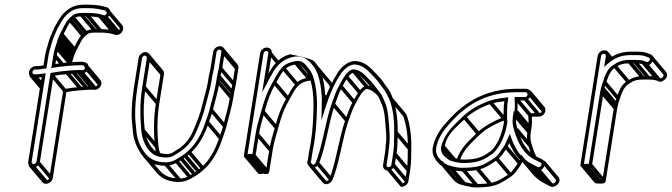

<svg xmlns="http://www.w3.org/2000/svg" viewBox="-20 -717 2932 838"><path d="M127.8 -377.5H134.8C145.3 -377.5 153.1 -379.2 161.8 -380.5L103.2 -11C101.1 2.6 111.1 14.5 124.7 14.5C138.3 14.5 152.1 2.6 154.2 -11L213.6 -385.9C232.9 -389.6 254.4 -392 274.9 -393.5L301.2 -395.5C309.3 -396.1 315.2 -396.5 323.5 -396.5L336.4 -395.5H336.6C350.1 -395.5 363.9 -406.3 366.1 -420.5C367.2 -427.8 365.4 -434.5 361.3 -439.4C359.5 -441.5 346.3 -446.5 346.3 -446.5L334.2 -447.5H333.9C324.4 -447.5 314.8 -447.2 305.2 -446.5L278.8 -444.5C259.8 -443 241.1 -440.8 221.8 -437.8L228.1 -477C229.9 -488.4 233.1 -499.2 236.2 -509.9L241.9 -526.9L246.4 -542.9C247.4 -546.3 249 -549.9 250.9 -553.8L257 -567.5C269.2 -588.6 277.7 -612.2 291.8 -626.9L304.3 -637.7C310.8 -643.3 321 -645.5 337.2 -645.5H361.2C380.9 -645.5 402.9 -643.3 417 -638.8C422.6 -637.1 432.9 -631.5 445.6 -638.6C469.5 -652 463.2 -680.3 446.6 -685.2C425.5 -691.5 399.1 -696.5 369.3 -696.5H345.3C305.9 -696.5 281.9 -682.5 258.9 -660C241 -642.5 229.2 -617.4 217.6 -597.5L211.1 -583.1C204.9 -569.1 197.1 -551.4 192.1 -533.9L187.4 -516.9C184.4 -506 179.4 -492 177 -477L169.9 -431.7C160.4 -430 152.6 -428.5 142.9 -428.5H135.9C122.3 -428.5 108.5 -416.6 106.3 -403C104.2 -389.4 114.2 -377.5 127.8 -377.5ZM133.5 -413.5H140.5C153 -413.5 162.5 -415.6 173.8 -417.5H182.6L192 -477C194.1 -490.1 198.8 -503.4 202 -515.1L206.7 -532.1C211.1 -548 218.7 -565 224.9 -578.9L230.9 -592.5C244 -615.1 254.5 -636.3 268.6 -650C288.5 -669.4 306.6 -681.5 342.9 -681.5H366.9C395 -681.5 418.6 -675.8 440.4 -670.7C447.5 -668.6 449.2 -656.7 439.7 -651.4C435 -648.7 432.1 -650.5 423.7 -653.2C407 -658.5 384.6 -660.5 363.6 -660.5H339.6C322.9 -660.5 307.6 -658.9 295.4 -648.3L282.4 -637.1C264 -618.3 255.6 -592.5 243.6 -572.5L237.3 -558.2C235.4 -554.1 233.4 -549.7 231.9 -545.1L227.3 -528.9L221.7 -512.1C218.2 -501.9 215.1 -489.7 213.1 -477L204 -420.1C227.9 -424 253.1 -427.7 277.6 -429.5L303.9 -431.5C312.9 -432.2 322.8 -432.5 331.2 -432.5L343 -431.5H343.3C348.7 -431.5 351.9 -425.8 351.1 -420.5C350.2 -415.1 344.4 -410.8 339.3 -410.5L326.5 -411.5H326.2C318.7 -411.5 310.6 -411.2 302.4 -410.5L276.1 -408.5C251 -406.6 224.7 -403.2 200.5 -398L139.2 -11C138.5 -6.1 132 -0.5 127.1 -0.5C122.2 -0.5 117.5 -6.1 118.2 -11L179.4 -397.3C164 -395.8 149.6 -392.5 137.2 -392.5H130.2C125.3 -392.5 120.6 -398.1 121.3 -403C122.1 -407.9 128.6 -413.5 130.2 -413.5ZM107.9 -385.2 152.9 -331.8 165.2 -342.4 120.2 -395.8ZM119.5 -379.7 154 -338.7 166.3 -349.3 131.8 -390.3ZM126.5 -379.7 155.1 -345.7 167.4 -356.3 138.8 -390.3ZM116.4 12.3 175.9 83 188.2 72.4 128.7 1.7ZM137.3 -5.7 196.8 65 209.1 54.4 149.6 -16.3ZM197.6 -386.7 257.1 -316 269.4 -326.6 209.9 -397.3ZM266 -395.7 325.6 -325 337.8 -335.6 278.3 -406.3ZM292.3 -397.7 351.9 -327 364.2 -337.6 304.6 -408.3ZM315.5 -398.7 375 -328 387.3 -338.6 327.8 -409.3ZM328.4 -397.7 387.9 -327 400.2 -337.6 340.7 -408.3ZM349.1 -415.2 408.6 -344.5 420.9 -355.1 361.4 -425.8ZM211.1 -471.7 246.5 -429.6 258.8 -440.2 223.4 -482.3ZM219.5 -505.7 279 -435 291.3 -445.6 231.8 -516.3ZM225.2 -522.7 284.7 -452 297 -462.6 237.4 -533.3ZM229.7 -538.7 289.2 -468 301.5 -478.6 242 -549.3ZM234.6 -550.7 294.1 -480 306.4 -490.6 246.9 -561.3ZM240.8 -564.7 300.3 -494 312.6 -504.6 253.1 -575.3ZM277.6 -626.7 337.2 -556 349.4 -566.6 289.9 -637.3ZM290.4 -637.7 349.9 -567 362.2 -577.6 302.7 -648.3ZM329 -647.7 388.5 -577 400.8 -587.6 341.2 -658.3ZM353 -647.7 412.5 -577 424.8 -587.6 365.2 -658.3ZM410.9 -640.7 470.4 -570 482.6 -580.6 423.1 -651.3ZM433.2 -639.7 492.7 -569 505 -579.6 445.5 -650.3ZM440.8 -668.2 500.3 -597.5C504.3 -592.8 503 -584.7 495.9 -580.7C491.2 -578 488.3 -579.8 479.9 -582.5C463.2 -587.8 440.8 -589.8 419.8 -589.8H395.8C379.1 -589.8 363.8 -588.1 351.6 -577.6L338.5 -566.3C320.2 -548.6 310.7 -521.5 299.8 -501.8L293.4 -487.5C291.6 -483.3 289.6 -479 288.1 -474.4L283.5 -458.2C281.6 -452.6 279.2 -446.9 277.8 -441.2C277.6 -440.4 277.4 -439.5 277.1 -438.7L291.7 -436.8C291.9 -437.6 292.1 -438.3 292.4 -439.2L298 -456.2L302.6 -472.2C303.5 -475.6 305.1 -479.2 307.1 -483.1L313.2 -496.8C325.4 -517.9 333.8 -541.5 348 -556.2L360.5 -567C367 -572.6 377.2 -574.8 393.4 -574.8H417.4C437.1 -574.8 459.1 -572.5 473.1 -568.1C478.8 -566.3 489.1 -560.8 501.8 -567.9C519 -577.6 521.5 -597.5 512.6 -608.1L453.1 -678.8ZM345.7 -428.8 405.2 -358.1C406.9 -356 407.8 -352.9 407.3 -349.8C406.4 -344.4 400.6 -340.1 395.5 -339.8L382.6 -340.8H382.4C374.9 -340.8 366.8 -340.4 358.6 -339.8L332.3 -337.8C307.2 -335.9 280.9 -332.5 256.7 -327.3L195.4 59.7C194.7 64.6 188.1 70.2 183.3 70.2C181 70.2 178.5 69 176.6 66.9L117.1 -3.8L104.8 6.8L164.4 77.5C168.2 82 173.9 85.2 180.9 85.2C194.5 85.2 208.3 73.3 210.4 59.7L269.8 -315.2C289.1 -318.9 310.6 -321.2 331.1 -322.8L357.4 -324.8C365.5 -325.4 371.4 -325.8 379.7 -325.8L392.6 -324.8H392.8C406.2 -324.8 420.1 -335.6 422.3 -349.8C423.4 -357 421.5 -363.8 417.4 -368.7L357.9 -439.4Z M621 -464 600.9 -337C589.4 -264.4 591.7 -202.6 596.9 -146.2C600.6 -105.4 618.7 -66.6 646.2 -45.7C660.2 -35 682.3 -29.5 707.7 -29.5C719.3 -29.5 732.1 -33.5 740.5 -38.9L756.1 -48.9C789 -67.7 817.9 -98.3 835.1 -138C852.1 -177.4 868.1 -215.3 879.4 -264.4C886.7 -295.7 897.4 -327.4 902.7 -361L906.3 -384C908.2 -395.9 911.9 -406.6 913.9 -419L925.1 -490C925.9 -494.9 932.4 -500.5 937.3 -500.5C942.1 -500.5 946.9 -494.9 946.1 -490L934.9 -419C933.2 -408.2 929.4 -397.2 927.3 -384L923.7 -361C917.1 -319.7 904.6 -279.6 894.2 -237.6C890.1 -220.5 883 -202.1 877 -185.4C861.6 -134.2 834.1 -86.9 800.9 -58.3L784 -43.7L766.6 -32L747.1 -20.2C735.8 -13.5 719.4 -8.5 705.3 -8.5C660.3 -8.5 634.8 -23 616.3 -44.8C596.7 -68.2 579 -103 575.6 -140.8L573 -168.9C566.9 -217 570.2 -275.9 579.9 -337L600 -464C600.8 -468.9 607.3 -474.5 612.2 -474.5C617 -474.5 621.8 -468.9 621 -464ZM614.5 -489.5C600.9 -489.5 587.2 -477.6 585 -464L564.9 -337C555.1 -275.1 551.6 -214.6 557.9 -165.1L560.4 -137.2C562.4 -115.9 570.4 -92.5 577.9 -77C599.6 -31.6 628.7 6.5 703 6.5C721 6.5 739.6 -0.2 753.2 -7.7L773.5 -19.9L792 -32.3L809.9 -47.7C846.6 -79.4 873.7 -128.2 891.3 -182.6C896.6 -198.9 904.5 -218.6 908.9 -236.4C919 -277.5 931.9 -318.3 938.7 -361L942.3 -384C944.1 -395.5 947.9 -406.4 949.9 -419L961.1 -490C963.3 -503.6 953.2 -515.5 939.6 -515.5C926.1 -515.5 912.3 -503.6 910.1 -490L898.9 -419C897.2 -408.4 893.5 -397.5 891.3 -384L887.7 -361C882.6 -329.1 872.1 -297.9 864.6 -265.6C853.5 -217.8 838.3 -181.4 821.3 -142C805.6 -105.7 779.3 -77.9 749.5 -61.2L733.7 -51.1C729 -48.1 718.2 -44.5 710 -44.5C688.3 -44.5 670.5 -50.8 656.3 -58.4C632.4 -80.6 616.4 -111.4 612 -150C605.6 -205.6 604.6 -266.1 615.9 -337L636 -464C638.1 -477.6 628.1 -489.5 614.5 -489.5ZM698 4.3 757.5 75 769.8 64.4 710.3 -6.3ZM744.1 -8.7 803.6 62 815.9 51.4 756.4 -19.3ZM764 -20.7 823.5 50 835.8 39.4 776.3 -31.3ZM781.9 -32.7 841.4 38 853.7 27.4 794.2 -43.3ZM799.2 -47.7 858.8 23 871.1 12.4 811.5 -58.3ZM878 -178.7 937.5 -108 949.8 -118.6 890.3 -189.3ZM895.4 -231.7 954.9 -161 967.2 -171.6 907.7 -242.3ZM925 -355.7 984.5 -285 996.8 -295.6 937.3 -366.3ZM928.7 -378.7 988.2 -308 1000.5 -318.6 941 -389.3ZM936.2 -413.7 995.7 -343 1008 -353.6 948.5 -424.3ZM947.5 -484.7 1007 -414 1019.3 -424.6 959.8 -495.3ZM598.3 -142.7 657.8 -72 670.1 -82.6 610.6 -153.3ZM602.2 -331.7 661.7 -261 674 -271.6 614.5 -342.3ZM622.4 -458.7 681.9 -388 694.1 -398.6 634.6 -469.3ZM618.8 -471.2 678.3 -400.5C680.1 -398.3 680.9 -395.5 680.5 -393.3L660.4 -266.3C648.9 -193.7 651.2 -131.9 656.4 -75.5C657.3 -62.9 661.2 -50.5 664.8 -39.6L679.3 -46.2C675.8 -56.6 673.2 -67.6 671.5 -79.3C666.4 -135.2 664.1 -195.3 675.4 -266.3L695.5 -393.3C696.6 -400.3 694.4 -406.5 690.6 -411.1L631.1 -481.8ZM943.9 -497.2 1003.4 -426.5C1005.2 -424.3 1006 -421.5 1005.6 -419.3L994.4 -348.3C992.7 -337.5 988.9 -326.5 986.8 -313.3L983.2 -290.3C976.6 -249 964.1 -208.9 953.7 -166.9C949.7 -149.9 942 -131.4 936.5 -114.7C919.5 -63.6 893.8 -16.4 860.4 12.4L843.5 27L826.1 38.7L806.6 50.5C795.3 57.2 778.9 62.2 764.9 62.2C719.8 62.2 694.3 47.8 675.9 25.9L616.3 -44.8L604.1 -34.2L663.6 36.5C684.1 60.9 713.9 77.2 762.5 77.2C780.8 77.2 798.7 70.2 812.7 63L833 50.8L851.5 38.4L869.4 23C906.1 -8.7 933.2 -57.5 950.8 -111.9C956.1 -128.2 964.1 -147.8 968.4 -165.7C978.5 -206.8 991.4 -247.6 998.2 -290.3L1001.8 -313.3C1003.6 -324.8 1007.4 -335.7 1009.4 -348.3L1020.6 -419.3C1021.7 -426.3 1019.5 -432.5 1015.7 -437L956.2 -507.8Z M1659.6 -45 1652.2 2C1649.9 16.2 1658.8 27.5 1673.1 27.5C1687.1 27.5 1700.9 16.7 1703.2 2L1710.6 -45C1716.3 -80.5 1714.8 -109.7 1715.6 -140C1716.9 -193.6 1709.7 -248.1 1694.3 -288.5C1689.8 -301.6 1680.3 -322.5 1670.3 -334.4C1661.4 -344.9 1652.1 -361.3 1641 -374.6C1637.9 -378.2 1617.3 -399.6 1617.3 -399.6C1598.2 -419.6 1574.9 -447.1 1534 -450.5C1501.2 -453.2 1468.9 -424 1454.7 -401.1C1433.7 -367.4 1415.4 -332.1 1399.8 -290C1398.8 -338.4 1388.9 -398 1365.9 -430.9C1361.9 -436.6 1357.5 -442.6 1352.6 -448.4C1340.8 -462.5 1246.1 -480.2 1246.1 -480.2C1201.1 -468.7 1173 -435.9 1152.1 -395.3L1166.1 -484C1168.4 -498.1 1158.7 -509.5 1144.7 -509.5C1130.8 -509.5 1117.4 -498.3 1115.2 -484L1044.5 -38C1042.2 -23.3 1065.1 -29.6 1068.8 -30.3C1068.8 -30.3 1092.9 -21.2 1095.5 -38L1110.2 -131C1116.4 -169.7 1122.6 -184.2 1134.7 -229.2C1149.7 -284.6 1161.2 -314.5 1184 -354.1C1208.1 -396 1218.8 -428.3 1271.1 -435.6C1288.1 -438.3 1291.7 -431.8 1303.6 -420.3C1316.5 -406.5 1327.6 -393 1333.2 -372.9C1344.5 -336.8 1349.2 -296.4 1348.3 -251C1347.3 -199.7 1345 -148.1 1336.1 -92.2C1333.5 -80.1 1331.5 -69.5 1330 -60L1323.2 -17C1318.6 -9.7 1321 -0.4 1326.9 6.6C1341.4 23.9 1364 14.8 1371.8 -3.6C1402.1 -74.8 1414.9 -185.2 1441.6 -260.6C1454.3 -296.4 1460.2 -314.3 1473.4 -338.1C1481.1 -350.6 1490.5 -369.6 1497.6 -379.3C1502.5 -385.9 1513.3 -398.4 1521.7 -399.5C1546.8 -394.9 1560.9 -378.6 1577.2 -361.4C1595.4 -344.3 1612.2 -318.7 1627.3 -300.7C1633.8 -292.9 1640.6 -274.1 1646.1 -262.1C1655.5 -241.6 1659.2 -213.3 1661.4 -184.3C1663.7 -152.9 1668.9 -116.3 1663.5 -82L1663.4 -81.6C1662.9 -70.4 1661.6 -57.3 1659.6 -45ZM1151.1 -484 1124.2 -313.9 1144.8 -352.3C1147.6 -357.6 1150.5 -363.6 1152.3 -367.5L1166 -391.3C1183.8 -427.5 1210.8 -454.3 1248 -465.8C1302.8 -482.8 1331.9 -451.2 1353 -421.1C1371.4 -394.8 1381.4 -341.3 1384.1 -299.4C1384.8 -287.7 1384.9 -273.4 1384.1 -256L1383.1 -191.9L1398.7 -241.9C1418.1 -304 1438.4 -350.9 1467.2 -394.7C1479.5 -412.5 1505 -437.4 1530.4 -435.5C1564.9 -432.3 1585.9 -409 1605.5 -388.4C1623.3 -371.7 1642.2 -345.1 1656.1 -325.9C1664 -314.9 1674.3 -295.6 1680.1 -281.2C1695.6 -242.4 1701.7 -190 1700.4 -138C1699.6 -107 1701 -78.8 1695.6 -45L1688.2 2C1687.2 8 1681.9 12.5 1675.5 12.5C1669.3 12.5 1666.2 8.3 1667.2 2L1674.6 -45C1676.6 -57.5 1677.1 -71.6 1678.6 -82.4C1683.6 -120.8 1678.8 -157 1676.5 -187.7C1674.3 -216.9 1670.7 -247 1660.2 -269.9C1655 -281 1648.5 -300.8 1639.6 -311.3C1625.2 -328.5 1607.3 -355.9 1588.7 -372.9C1573.2 -389.2 1556.8 -409.5 1525.3 -414.5H1524.7C1507.3 -414.5 1490.8 -395.3 1485.4 -386.3C1476.2 -373.3 1467.1 -355.6 1460.6 -344C1446.1 -318.3 1440.2 -299.2 1427.4 -263.4C1399.8 -185.4 1386.6 -75 1357.9 -7.4C1354.8 -0.2 1347.7 6.1 1340.6 -2.4C1337.6 -5.6 1335.4 -10.2 1335.7 -10.5C1336.3 -11.2 1336.9 -11.9 1337.5 -12.6L1345 -60C1346.5 -69.2 1348.5 -79.7 1351 -91.6L1351 -91.8L1351.1 -92C1360.1 -149.2 1362.5 -201.3 1363.5 -253C1364.4 -299.7 1359.3 -341.2 1347.9 -379.1C1342.7 -396.2 1334.6 -409.4 1324.8 -421C1313 -435 1300.5 -455.2 1271.2 -450.4C1250.9 -447.6 1226.3 -438.7 1212.1 -423.5C1193.8 -404 1183.3 -381.1 1171.1 -359.9C1147.7 -319.2 1135.1 -286.5 1120.1 -230.8C1108.3 -187 1101.5 -170.6 1095.2 -131L1081.4 -43.8C1074.2 -44.7 1074.6 -44.9 1071.2 -45.7C1068.7 -45.1 1065.6 -44.4 1060.4 -43.8L1130.2 -484C1131.1 -489.9 1136.6 -494.5 1142.3 -494.5C1148.1 -494.5 1152.1 -489.8 1151.1 -484ZM1063.9 -32.7 1123.4 38 1135.7 27.4 1076.2 -43.3ZM1081.9 -32.7 1141.4 38 1153.7 27.4 1094.2 -43.3ZM1096.6 -125.7 1156.1 -55 1168.4 -65.6 1108.9 -136.3ZM1121.3 -224.7 1180.8 -154 1193.1 -164.6 1133.6 -235.3ZM1171.4 -351.7 1230.9 -281 1243.2 -291.6 1183.7 -362.3ZM1211.2 -413.7 1270.7 -343 1283 -353.6 1223.5 -424.3ZM1265 -437.7 1324.5 -367 1336.8 -377.6 1277.3 -448.3ZM1303.3 -420.7 1319.5 -401.5 1331.7 -412.1 1315.6 -431.3ZM1358.7 -0.2 1418.2 70.5 1430.5 59.9 1371 -10.8ZM1428.3 -256.7 1487.9 -186 1500.2 -196.6 1440.6 -267.3ZM1460.9 -335.7 1520.4 -265 1532.6 -275.6 1473.1 -346.3ZM1485.5 -377.7 1545 -307 1557.3 -317.6 1497.8 -388.3ZM1517.3 -401.7 1576.8 -331 1589.1 -341.6 1529.6 -412.3ZM1577 -361.7 1613.2 -318.7 1625.5 -329.3 1589.3 -372.3ZM1689.5 7.3 1749 78 1761.3 67.4 1701.8 -3.3ZM1697 -39.7 1756.5 31 1768.8 20.4 1709.3 -50.3ZM1701.9 -133.7 1761.4 -63 1773.7 -73.6 1714.2 -144.3ZM1385.6 -251.7 1388.6 -248 1400.9 -258.7 1397.8 -262.3ZM1385.5 -295.7 1399.3 -279.3 1411.6 -289.9 1397.8 -306.3ZM1152.5 -478.7 1187.6 -437 1199.9 -447.7 1164.8 -489.3ZM1353.3 -420.7 1412.7 -350.2C1416.8 -345.3 1418.4 -341 1421 -335.2L1435 -343.1C1432.1 -349.4 1428.9 -355.2 1425.3 -360.4L1365.6 -431.3ZM1681 -279.7 1739.8 -209.8C1754.4 -170.5 1761.2 -119 1759.9 -67.3C1759.2 -36.3 1760.5 -8 1755.1 25.7L1747.7 72.7C1746.8 78.2 1742.2 81.9 1737.9 82.9L1680.5 14.7L1668.2 25.3L1729.5 98.2H1732.6C1746.6 98.2 1760.4 87.4 1762.7 72.7L1770.1 25.7C1775.8 -9.8 1774.3 -39 1775.1 -69.3C1776.5 -123.2 1769.2 -178.3 1753.4 -218.8L1693.3 -290.3ZM1639.5 -311.5C1625.9 -325.6 1610.5 -339 1584.8 -343.8H1584.2C1566.8 -343.8 1550.8 -324.4 1544.9 -315.6C1536.2 -302.5 1527.2 -284.8 1520.2 -273.4C1506.1 -248.1 1499.6 -228.1 1486.9 -192.7C1459.4 -114.7 1446.2 -4.3 1417.4 63.3C1414.4 70.4 1407.2 76.7 1400.2 68.4L1340.7 -2.3L1328.4 8.3L1387.9 79C1402.4 96.2 1424.6 83 1431.3 67.1C1461.6 -4.1 1474.4 -114.5 1501.1 -189.8C1513.8 -225.7 1519.7 -243.6 1533 -267.3C1540.6 -279.8 1550 -298.9 1557.1 -308.6C1562 -315.2 1572.8 -327.7 1581.3 -328.8C1601.1 -325.1 1614.8 -313.7 1627.7 -300.3ZM1343.4 -380.3C1339.6 -380.6 1335.2 -380.3 1330.7 -379.7C1310.4 -376.8 1285.8 -368 1271.6 -352.8C1253.4 -333.3 1242.8 -310.4 1230.6 -289.2C1207.2 -248.5 1194.6 -215.8 1179.6 -160.1C1167.8 -116.3 1161 -99.9 1154.8 -60.3L1141 26.9C1133.6 26 1134 25.9 1130.7 25C1129 25.4 1119.9 27.1 1116.9 27.1L1058.4 -42.4L1046.1 -31.8L1105.6 38.9C1111.9 46.3 1124.8 41.1 1128.3 40.4C1128.3 40.4 1152.4 49.5 1155 32.7L1169.8 -60.3C1175.9 -99 1182.1 -113.5 1194.3 -158.5C1209.2 -213.9 1220.7 -243.8 1243.5 -283.4C1267.6 -325.3 1278.3 -357.5 1330.6 -364.9C1334.4 -365.5 1337.2 -365.6 1339.7 -365.3Z M2116.4 -277.1C2076.3 -263 2031.8 -239.1 2000.4 -208.9C1963.1 -171.6 1920.9 -139.3 1905.4 -75.4L1905.4 -75C1900.8 -46.4 1922 -32 1936.9 -20.9C1948.7 -12.1 1968.1 -10.4 1978.4 -7.7C1986.4 -6 1995 -5.5 2002.9 -5.5C2045.1 -5.5 2078.3 -12 2107.4 -31L2130.3 -46.3C2164.4 -75.8 2186 -129.3 2194.5 -183L2194.7 -184.2C2192.2 -199 2193.1 -225.9 2193.5 -240.1C2193.4 -251.8 2194.7 -266.2 2197.5 -284L2198.8 -292.6C2169.3 -288.5 2142.5 -286.3 2116.4 -277.1ZM2181.2 -275.3C2179.3 -261.5 2178.4 -248.1 2178.3 -237.9C2178.1 -224.9 2176.5 -200.5 2179.3 -181.8C2170.9 -131.4 2150.6 -82.6 2122.2 -57.7L2100.4 -43C2075.6 -26.9 2046 -20.5 2005.2 -20.5C1998.2 -20.5 1992.5 -20.6 1984.1 -22.3C1972.6 -24.8 1952.3 -28.8 1947.9 -32.9C1935.6 -44.2 1916.5 -50.3 1920.3 -74.6C1929.5 -132.7 1970.8 -160.4 2010.2 -199.1C2037.7 -226.1 2079.7 -249 2119.1 -262.9C2138.2 -269.7 2158.9 -272 2181.2 -275.3ZM2276.2 -329.5H2236.2C2106 -329.5 2014.4 -275.5 1944.8 -200.6C1914.1 -167.5 1883.5 -134.8 1870.1 -79.6C1862.7 -48.9 1874.1 -28.2 1886.9 -13C1899.9 2.5 1912.4 14.9 1940 21.3C1956.6 25.2 1975.6 30.5 1997.2 30.5C2018.8 30.5 2039 28.9 2059.3 25.4C2096.5 18.9 2123.5 -0.8 2148.5 -18.1C2166.4 -30.5 2181.3 -54.3 2192.1 -71.7C2196.9 -78.7 2199.4 -84.5 2202.9 -92.8C2221.7 -47.1 2251.5 -7 2297.5 14.8L2318.8 25.8C2348 39.3 2373.6 -8.8 2347.4 -20.8L2326.2 -31.8C2277.1 -54.4 2253.9 -102.6 2238.4 -155.1C2232.6 -175.1 2230.1 -186.6 2233.9 -211L2237.1 -231C2240 -249.2 2239.2 -261.8 2238.3 -278.5H2268.1C2281.5 -278.5 2295.3 -289.3 2297.6 -303.5C2299.8 -317.3 2290.1 -329.5 2276.2 -329.5ZM2222.1 -231 2218.9 -211C2214.7 -184.5 2217.8 -169.3 2223.8 -148.9C2239.9 -94.2 2265.6 -42.1 2317.8 -18.2L2339 -7.2C2351.1 -1.7 2337.2 16.8 2327.2 12.2L2305.9 1.2C2257.3 -21.9 2228.5 -65.5 2211.1 -116.3L2205.6 -132.5L2197.2 -115.4C2190.2 -101.2 2186.2 -87.7 2179.8 -78.6C2168.2 -61.9 2154.3 -39.4 2141.1 -29.9C2115.7 -12.8 2091.6 4.9 2059 10.6C2039.7 14 2020.6 15.5 1999.6 15.5C1979.8 15.5 1962.4 11.7 1946 6.8C1926.9 1.8 1919.4 -3.7 1906.2 -15.9C1890.8 -30.1 1878.1 -48.7 1884.9 -78.4C1897.5 -129 1924.5 -158.2 1955.3 -191.4C2022 -263.4 2108.2 -314.5 2233.8 -314.5H2273.8C2279.1 -314.5 2283.4 -308.8 2282.6 -303.5C2281.7 -298.3 2276.1 -293.5 2273.8 -293.5H2225.7C2226.5 -272.4 2228.9 -252.9 2225.4 -231ZM2228.3 -146.7 2287.8 -76 2300.1 -86.6 2240.6 -157.3ZM2223.6 -205.7 2283.1 -135 2295.4 -145.6 2235.9 -216.3ZM2226.8 -225.7 2286.3 -155 2298.6 -165.6 2239.1 -236.3ZM2227.5 -280.7 2287 -210 2299.3 -220.6 2239.8 -291.3ZM2266.5 -280.7 2326 -210 2338.3 -220.6 2278.8 -291.3ZM2287.3 -298.2 2346.8 -227.5 2359.1 -238.1 2299.5 -308.8ZM1940 19.3 1999.5 90 2011.8 79.4 1952.3 8.7ZM1995.5 28.3 2055.1 99 2067.3 88.4 2007.8 17.7ZM2056.3 23.3 2115.9 94 2128.1 83.4 2068.6 12.7ZM2142 -18.7 2201.5 52 2213.8 41.4 2154.3 -29.3ZM2183.1 -69.7 2242.6 1 2254.9 -9.6 2195.3 -80.3ZM2298.9 13.3 2358.4 84 2370.7 73.4 2311.2 2.7ZM2320.2 24.3 2379.7 95 2392 84.4 2332.5 13.7ZM1910.1 -69.7 1956.5 -14.6 1968.8 -25.2 1922.4 -80.3ZM2002.5 -198.7 2062 -128 2074.3 -138.6 2014.8 -209.3ZM2114.9 -264.7 2174.5 -194 2186.7 -204.6 2127.2 -275.3ZM2188 -208.7C2185.1 -207.9 2182.2 -207.1 2179.2 -206.4C2139.5 -190.6 2094.7 -168.4 2063.2 -138.2C2028 -103 1990.4 -73.4 1972 -17.5L1986.4 -15C2003 -65.6 2036.4 -92.4 2073.1 -128.4C2100.6 -155.4 2142.8 -177 2182 -192.2C2183.6 -192.8 2187.1 -193.6 2189.5 -194.2ZM2345.2 -5.1 2404.7 65.6C2411.3 73.4 2398.6 86.8 2390 82.9L2368.8 71.9C2347.7 61 2329.7 47.5 2315 30L2255.5 -40.7L2243.2 -30.1L2302.7 40.6C2318.3 59.2 2337.6 74.8 2360.4 85.5L2381.7 96.5C2403.6 106.6 2434.5 75.8 2417 55L2357.5 -15.7ZM2251.9 -26C2249 -19 2246.1 -12.8 2242.7 -7.9C2231.1 8.8 2217.1 31.3 2203.9 40.8C2178.5 57.9 2154.5 75.6 2121.8 81.3C2102.5 84.7 2083.4 86.2 2062.4 86.2C2042.5 86.2 2025.3 81.3 2008.5 77.4C1990.1 73.2 1982.1 65.3 1969.2 55L1910.1 -15.3L1897.8 -4.7L1957.7 66.5C1968.2 79 1979 86.4 2002.8 92C2019.4 96 2038.5 101.2 2060 101.2C2081.7 101.2 2101.9 99.6 2122.2 96.1C2159.4 89.6 2186.3 69.9 2211.3 52.6C2229.3 40.2 2244.2 16.4 2254.9 -1C2259.7 -7.8 2262.8 -15 2265.8 -22.2ZM2284.9 -160.3 2281.8 -140.3C2277.6 -113.8 2280.6 -98.6 2286.6 -78.2C2291.8 -60.8 2297.9 -43.8 2305.4 -27.8L2319.4 -35.9C2312.1 -51 2306.3 -67.5 2301.2 -84.4C2295.4 -104.4 2292.9 -115.9 2296.8 -140.3L2299.9 -160.3C2302.8 -178.4 2302 -191.1 2301.2 -207.8H2330.9C2344.4 -207.8 2358.2 -218.6 2360.4 -232.8C2361.6 -240 2359.4 -246.5 2355.5 -251.2L2295.9 -321.9L2283.7 -311.3L2343.2 -240.6C2345 -238.4 2345.8 -235.5 2345.4 -232.8C2344.6 -227.6 2338.9 -222.8 2333.3 -222.8H2285.2C2286 -201.7 2288.4 -182.2 2284.9 -160.3Z M2617.8 -497.5C2603.9 -497.5 2590.5 -486.3 2588.3 -472L2513.2 2C2511.3 13.8 2525.9 13.5 2536.9 13.5C2544.9 13.5 2562.1 15.4 2564.2 2L2614.4 -315C2615.5 -321.7 2616.6 -327 2618 -331.5L2618.1 -332C2619.4 -340.2 2623.2 -347.8 2626 -356.9C2635 -386.8 2647.1 -413.6 2667.1 -422.7C2682.8 -434.7 2698.8 -440.5 2725.8 -440.5H2749.8C2762.6 -440.5 2774.4 -439.6 2783.8 -436.9L2792.7 -433.1C2822.8 -419.3 2846.8 -471.6 2818.4 -480.1L2808.4 -484C2793.7 -490.5 2776.9 -491.5 2757.8 -491.5H2733.8C2692.7 -491.5 2664 -479.6 2637.4 -460.1L2639.3 -472C2641.5 -486.1 2631.8 -497.5 2617.8 -497.5ZM2624.3 -472 2616.8 -424.9 2631.6 -437.7C2658.3 -460.7 2686 -476.5 2731.5 -476.5H2755.5C2774.3 -476.5 2788.8 -475.1 2800.7 -470L2811.5 -465.9C2823.8 -461.8 2811.4 -442 2800.6 -446.9L2790.9 -451.1C2780.1 -454.5 2766 -455.5 2752.1 -455.5H2728.1C2699.6 -455.5 2678.3 -448.2 2660.7 -435.3C2632.4 -421.5 2620 -387.5 2611.4 -359C2609.4 -352.2 2605.4 -342.5 2603.2 -332.5C2601.9 -326.7 2600.5 -321.8 2599.4 -315L2549.8 -2.1C2547.3 -1.7 2543.8 -1.5 2539.2 -1.5C2534.6 -1.5 2530.9 -1.8 2528.8 -2.1L2603.3 -472C2604.2 -477.9 2609.7 -482.5 2615.4 -482.5C2621.2 -482.5 2625.2 -477.8 2624.3 -472ZM2531.9 11.3 2591.4 82 2603.7 71.4 2544.2 0.7ZM2550.5 7.3 2610 78 2622.3 67.4 2562.8 -3.3ZM2600.8 -309.7 2660.3 -239 2672.5 -249.6 2613 -320.3ZM2604.4 -326.7 2664 -256 2676.2 -266.6 2616.7 -337.3ZM2612.5 -352.7 2672.1 -282 2684.4 -292.6 2624.8 -363.3ZM2657.8 -423.7 2717.3 -353 2729.6 -363.6 2670.1 -434.3ZM2720.8 -442.7 2780.3 -372 2792.6 -382.6 2733.1 -453.3ZM2744.8 -442.7 2804.3 -372 2816.6 -382.6 2757.1 -453.3ZM2625.6 -466.7 2638.5 -451.4 2650.8 -462 2637.9 -477.3ZM2622.4 -479.4 2643.2 -454.6 2655.5 -465.2 2634.7 -490ZM2814.8 -463.9 2874.3 -393.2C2880.4 -386.1 2869.4 -373.3 2861.4 -375.7L2802.8 -445.3L2790.5 -434.7L2850.9 -363C2873.1 -352.6 2904.5 -382.6 2886.6 -403.8L2827.1 -474.5ZM2677.5 -260.8 2677.6 -261.3C2678.9 -269.5 2682.7 -277 2685.5 -286.2C2694.6 -316.4 2706.6 -342.4 2726.6 -352C2742.5 -363.9 2758.2 -369.8 2785.3 -369.8H2809.3C2822.3 -369.8 2835 -368.7 2843.6 -366.1L2870.2 -358.1L2793.5 -449.3L2781.2 -438.7L2827 -384.3C2820.2 -384.7 2817.1 -384.8 2811.6 -384.8H2787.7C2759.1 -384.8 2737.8 -377.5 2720.3 -364.6C2691.9 -350.8 2679.5 -316.8 2671 -288.3C2668.9 -281.5 2664.9 -271.8 2662.7 -261.8C2661.4 -256 2660 -251 2658.9 -244.3L2609.3 68.6C2606.8 69 2603.4 69.2 2598.8 69.2C2592 69.2 2587.5 68.5 2586.3 68.2L2527.2 -2L2514.9 8.6L2574.4 79.3C2579 84.7 2586.8 84.2 2596.4 84.2C2604.4 84.2 2621.6 86.1 2623.7 72.7L2673.9 -244.3C2675 -251 2676.1 -256.3 2677.5 -260.8Z"/></svg>

Font: CiSf OpenHand
Style: GlsObl
Weight: 400
Foundry: Cannot Into Space Fonts
Version: Version 0.7892